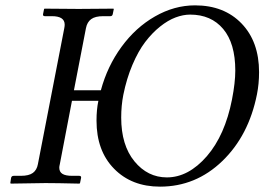

<svg xmlns="http://www.w3.org/2000/svg" viewBox="-20 -678 978 710"><path d="M683.1 -624Q657.2 -624 629.2 -613.5Q601.1 -603 571.8 -579.6Q542.5 -556.2 516.8 -522.5Q491.2 -488.8 469.7 -438.2Q448.2 -387.7 436 -327.1Q428.2 -287.6 428.2 -243.2Q428.2 -141.1 477.1 -81.5Q525.9 -22 597.2 -22Q676.8 -22 745.1 -100.6Q812 -178.2 837.9 -310.1Q850.1 -372.6 850.1 -417Q850.1 -517.6 805.4 -570.8Q760.7 -624 683.1 -624ZM930.2 -329.1Q899.9 -176.8 802.2 -82.5Q704.1 12.2 571.8 12.2Q466.8 12.2 401.9 -54Q336.9 -120.1 336.9 -231.9Q336.9 -272.9 343.8 -305.2H246.1L201.2 -70.8Q199.2 -63 199.2 -58.1Q199.2 -42.5 210.7 -35.2Q222.2 -27.8 247.1 -27.8H272.9Q281.2 -27.8 279.8 -20L275.9 -1L273.9 1Q188 -1 147.9 -1L20 1L18.1 -1L21 -20Q22.5 -27.8 30.8 -27.8H57.1Q86.9 -27.8 101.6 -38.6Q116.2 -49.3 120.1 -70.8L217.8 -574.2Q219.2 -581.5 219.2 -586.9Q219.2 -618.2 171.9 -618.2H146Q137.7 -618.2 139.2 -626L143.1 -645L145 -646Q231 -645 271 -645L398.9 -646L400.9 -645L397 -626Q395.5 -618.2 388.2 -618.2H361.8Q332 -618.2 317.1 -607.2Q302.2 -596.2 297.9 -574.2L253.4 -344.2H353Q377 -433.1 429.2 -504.6Q481.4 -576.2 553 -617.2Q624.5 -658.2 701.2 -658.2Q808.6 -658.2 873.3 -591.1Q938 -523.9 938 -411.1Q938 -368.2 930.2 -329.1Z"/></svg>

Font: Linux Libertine G
Style: Italic
Weight: 400
Italic angle: -12°
Designer: Philipp H. Poll
Foundry: Philipp H. Poll
Version: Version 5.1.3